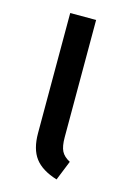

<svg xmlns="http://www.w3.org/2000/svg" viewBox="-90 -573 415 630"><g transform="rotate(15 117.0 -257.5)"><path d="M157 -129Q157 -98 165 -82Q173 -66 194 -55L167 12Q115 -4 92 -34.5Q69 -65 69 -119V-527H157Z"/></g></svg>

Font: Fira Sans Compressed
Style: Regular
Weight: 400
Width: 1
Designer: bBox Type GmbH & Carrois Corporate GbR & Edenspiekermann AG
Foundry: bBox Type GmbH & Carrois Corporate GbR & Edenspiekermann AG
Version: Version 4.301